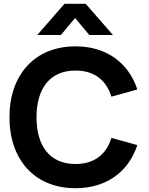

<svg xmlns="http://www.w3.org/2000/svg" viewBox="-20 -980 786 1015"><path d="M302 -795 377 -885 452 -795H577L433 -960H321L177 -795ZM379 15C544 15 660 -73 706 -213L569 -251C542 -164 479 -113 379 -113C242 -113 173 -210 173 -360C173 -510 242 -607 379 -607C479 -607 542 -556 569 -469L706 -507C660 -647 544 -735 379 -735C163 -735 30 -584 30 -360C30 -136 163 15 379 15Z"/></svg>

Font: Manrope ExtraBold
Style: Regular
Weight: 800
Designer: Mikhail Sharanda
Foundry: Mikhail Sharanda
Version: Version 4.505